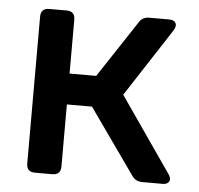

<svg xmlns="http://www.w3.org/2000/svg" viewBox="-44 -586 655 632"><g transform="rotate(5 283.5 -270.5)"><path d="M94 0Q66 0 66 -28V-513Q66 -541 94 -541H151Q179 -541 179 -513V-335H267L391 -523Q402 -541 424 -541H490Q506 -541 511.5 -531.5Q517 -522 508 -507L361 -281L532 -34Q542 -20 537 -10Q532 0 515 0H448Q426 0 414 -18L262 -233H179V-28Q179 0 151 0Z"/></g></svg>

Font: Pitagon Sans Text SemiBold
Style: Regular
Weight: 600
Designer: Travis Tran
Foundry: Pitagon
Version: Version 1.001; ttfautohint (v1.8.4.7-5d5b);gftools[0.9.26]